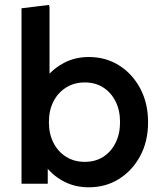

<svg xmlns="http://www.w3.org/2000/svg" viewBox="-20 -754 664 788"><path d="M345 14.7Q289.3 14.7 245 -7.8Q200.7 -30.3 171.3 -67Q142 -103.7 129.7 -146V-358Q142 -401.3 171.3 -437.8Q200.7 -474.3 245 -497.2Q289.3 -520 345 -520Q414 -520 468.7 -485.7Q523.3 -451.3 555.5 -391Q587.7 -330.7 587.7 -252Q587.7 -174 555.5 -114Q523.3 -54 468.7 -19.7Q414 14.7 345 14.7ZM68.3 0V-720L180.3 -733.7L183.3 -725.7V-349L152 -252.7L176 -156.3V0ZM328 -89.7Q371.3 -89.7 403.7 -110.3Q436 -131 454.3 -167.8Q472.7 -204.7 472.7 -252.7Q472.7 -301.3 454.3 -337.8Q436 -374.3 403.7 -395Q371.3 -415.7 328 -415.7Q285 -415.7 251.7 -395Q218.3 -374.3 199.5 -337.8Q180.7 -301.3 180.7 -252.7Q180.7 -204.7 199.5 -167.8Q218.3 -131 251.7 -110.3Q285 -89.7 328 -89.7Z"/></svg>

Font: Fustat
Style: Regular
Weight: 400
Designer: Mohamed Gaber, Khaled Hosny, Laura Garcia Mut
Foundry: Kief Type Foundry, Alif Type Foundry, Hard Type Foundry
Version: Version 1.007